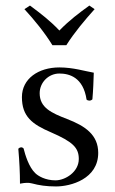

<svg xmlns="http://www.w3.org/2000/svg" viewBox="-20 -662 414 692"><path d="M46 -126C50 -79 52 -40 52 0C62 -2 71 -3 76 -3C83 -3 88 -3 95 -1C121 6 147 10 182 10C235 10 334 -17 334 -111C334 -176 287 -208 222 -233C165 -255 123 -274 123 -326C123 -365 155 -397 194 -397C229 -397 280 -384 292 -303C298 -298 307 -298 313 -304C316 -338 317 -369 318 -400C288 -405 244 -419 194 -419C118 -419 59 -378 59 -312C59 -242 96 -214 164 -185C242 -151 264 -130 264 -89C264 -42 215 -12 180 -12C143 -12 117 -28 107 -38C84 -60 71 -103 65 -127C59 -133 52 -132 46 -126ZM169 -499H219C248 -545 286 -590 321 -629L302 -642C265 -615 231 -590 194 -552C160 -588 127 -613 88 -642L68 -629C103 -591 140 -546 169 -499Z"/></svg>

Font: Libertinus Serif Display
Style: Regular
Weight: 400
Designer: Philipp H. Poll, Khaled Hosny
Foundry: Caleb Maclennan
Version: Version 7.050;RELEASE